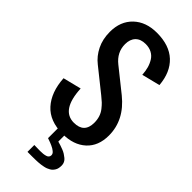

<svg xmlns="http://www.w3.org/2000/svg" viewBox="-350 -936 1239 1239"><g transform="rotate(45 269.0 -317.0)"><path d="M305.7 63Q320.3 66.9 331.5 70.6Q342.8 74.2 358.6 80.3Q374.5 86.4 386 93.8Q397.5 101.1 408.4 110.1Q419.4 119.1 425 131.1Q430.7 143.1 430.7 156.7Q430.7 169.4 428.5 180.7Q426.3 191.9 421.1 200.4Q416 209 409.7 215.8Q403.3 222.7 394.3 227.8Q385.3 232.9 376.2 236.6Q367.2 240.2 355 242.7Q342.8 245.1 331.8 246.8Q320.8 248.5 306.4 249.3Q292 250 280.5 250.2Q269 250.5 253.9 250.5H211.9V188Q219.2 188 237.3 188.5Q255.4 189 264.6 189Q280.8 189 292.2 187.7Q303.7 186.5 314.7 183.3Q325.7 180.2 331.3 173.3Q336.9 166.5 336.9 156.7Q336.9 149.9 333.5 143.6Q330.1 137.2 322.8 131.6Q315.4 126 308.6 121.6Q301.8 117.2 291 112.5Q280.3 107.9 273.7 105.2Q267.1 102.5 256.6 98.9Q246.1 95.2 243.2 94.2V0.5H305.7ZM384.3 -625Q382.3 -657.7 374.8 -684.6Q367.2 -711.4 353 -733.9Q338.9 -756.3 314.9 -768.8Q291 -781.2 259.3 -781.2Q214.4 -781.2 189.9 -756.1Q165.5 -731 165.5 -686Q165.5 -612.3 228 -562.5L384.3 -437.5Q509.3 -336.4 509.3 -195.8Q509.3 -99.6 450 -45.4Q390.6 8.8 290.5 8.8Q172.4 8.8 110.1 -60.5Q47.9 -129.9 40.5 -250L165.5 -281.2Q174.8 -93.8 290.5 -93.8Q384.3 -93.8 384.3 -187.5Q384.3 -215.3 376.7 -239Q369.1 -262.7 353.5 -282.5Q337.9 -302.2 325.2 -314.2Q312.5 -326.2 290.5 -343.8L134.3 -468.8Q91.3 -502.4 65.7 -554.4Q40 -606.4 40 -672.9Q40 -769.5 100.1 -826.7Q160.2 -883.8 259.3 -883.8Q373.5 -883.8 437 -824.2Q500.5 -764.6 509.3 -656.2Z"/></g></svg>

Font: OswaldRegular
Style: Regular
Weight: 400
Designer: vernon adams
Foundry: vernon adams
Version: Version 1.000